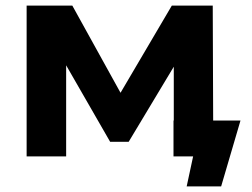

<svg xmlns="http://www.w3.org/2000/svg" viewBox="-20 -558 898 685"><path d="M75 0V-538H238L410 -227L593 -538H739L741 0H600V-320L439 -52H373L216 -325V0ZM646 107 669 0H599V-128H838L769 107Z"/></svg>

Font: Montserrat Z
Style: Bold
Weight: 700
Designer: Julieta Ulanovsky
Foundry: Julieta Ulanovsky
Version: Version 8.000